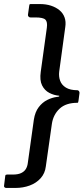

<svg xmlns="http://www.w3.org/2000/svg" viewBox="-63 -762 412 947"><path d="M-32 165Q-38 165 -41 161.5Q-44 158 -43 154L-37 105Q-36 101 -34 100Q-32 99 -28 99H0Q26 99 41.5 91.5Q57 84 64.5 71.5Q72 59 74 43L104 -172Q110 -210 128 -233.5Q146 -257 170 -269Q194 -281 218 -284Q225 -284 228.5 -286.5Q232 -289 228 -290Q203 -292 180 -304Q157 -316 144.5 -341Q132 -366 138 -408L168 -625Q172 -654 161 -665Q150 -676 112 -676H87Q81 -676 77.5 -680.5Q74 -685 75 -690L81 -733Q82 -740 83.5 -741Q85 -742 92 -742H134Q164 -742 188.5 -734Q213 -726 230.5 -711.5Q248 -697 255.5 -676Q263 -655 259 -629L229 -409Q226 -385 233.5 -364Q241 -343 262 -330Q283 -317 319 -317Q323 -317 326.5 -312.5Q330 -308 329 -302L324 -264Q323 -258 322 -256.5Q321 -255 319 -255Q262 -255 231 -226Q200 -197 193 -152L163 59Q159 93 137.5 117Q116 141 83.5 153Q51 165 13 165H-32Z"/></svg>

Font: Libre Franklin Medium
Style: Italic
Weight: 500
Italic angle: -8°
Designer: Pablo Impallari, Rodrigo Fuenzalida, Nhung Nguyen
Foundry: Impallari Type
Version: Version 3.000